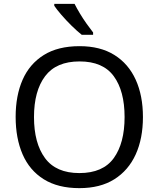

<svg xmlns="http://www.w3.org/2000/svg" viewBox="-20 -964 821 994"><path d="M720 -358Q720 -247 682.5 -164.5Q645 -82 572 -36Q499 10 391 10Q280 10 206.5 -36Q133 -82 97 -165Q61 -248 61 -359Q61 -469 97 -551Q133 -633 206.5 -679Q280 -725 392 -725Q499 -725 572 -679.5Q645 -634 682.5 -551.5Q720 -469 720 -358ZM156 -358Q156 -223 213 -145.5Q270 -68 391 -68Q513 -68 569 -145.5Q625 -223 625 -358Q625 -493 569 -569.5Q513 -646 392 -646Q271 -646 213.5 -569.5Q156 -493 156 -358ZM366 -944Q377 -922 393.5 -894.5Q410 -867 428.5 -841Q447 -815 462 -796V-784H403Q380 -802 351 -830.5Q322 -859 297.5 -887.5Q273 -916 261 -934V-944Z"/></svg>

Font: Noto Sans Symbols 2
Style: Regular
Weight: 400
Designer: Monotype Design Team
Foundry: Monotype Imaging Inc.
Version: Version 2.008; ttfautohint (v1.8.4.7-5d5b)